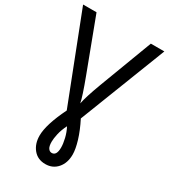

<svg xmlns="http://www.w3.org/2000/svg" viewBox="-228 -820 1025 1166"><g transform="rotate(30 285.0 -237.0)"><path d="M334 -107.9Q367.2 -42.5 384 13.4Q400.9 69.3 400.9 106.9Q400.9 166 368.9 203.1Q336.9 240.2 285.2 240.2Q231.4 240.2 200.2 202.4Q168.9 164.6 168.9 106.9Q168.9 29.3 235.8 -106.9L0 -713.9H94.2Q183.6 -476.6 230.7 -351.6Q277.8 -226.6 285.2 -185.1Q294.9 -235.8 335 -342.8L475.1 -713.9H569.8ZM318.8 105Q318.8 78.6 310.3 42.7Q301.8 6.8 285.2 -24.9Q266.1 12.7 258.5 46.9Q251 81.1 251 103Q251 133.8 260.5 147.9Q270 162.1 285.2 162.1Q318.8 162.1 318.8 105Z"/></g></svg>

Font: NotoPenekeko
Style: Regular
Weight: 400
Designer: Monotype Design team
Foundry: Monotype Imaging Inc.
Version: Version 1.04